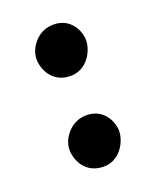

<svg xmlns="http://www.w3.org/2000/svg" viewBox="-87 -573 412 508"><g transform="rotate(-20 119.5 -319.5)"><path d="M49.3 -447.3C49.3 -422.4 65.9 -375.5 120.1 -375.5C165.5 -375.5 189.9 -420.4 189.9 -450.7C189.9 -475.6 171.9 -519 122.6 -519C102.5 -519 85 -511.7 70.8 -497.1C56.6 -481.9 49.3 -465.3 49.3 -447.3ZM49.3 -191.9C49.3 -167 65.9 -120.1 120.1 -120.1C165.5 -120.1 189.9 -165 189.9 -195.3C189.9 -220.2 171.9 -263.7 122.6 -263.7C102.5 -263.7 85 -256.3 70.8 -241.7C56.6 -226.6 49.3 -210 49.3 -191.9Z"/></g></svg>

Font: Mikhak SemiBold
Style: Regular
Weight: 600
Designer: Amin Abedi
Version: Version 3.2